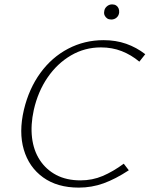

<svg xmlns="http://www.w3.org/2000/svg" viewBox="-20 -848 682 875"><path d="M339 7Q241 7 176.5 -39.5Q112 -86 88.5 -166Q65 -246 89 -348Q112 -444 164 -515.5Q216 -587 290.5 -626Q365 -665 452 -665Q508 -665 555 -648.5Q602 -632 642 -601L615 -567Q578 -598 534.5 -615Q491 -632 440 -632Q366 -632 303.5 -595.5Q241 -559 197 -495Q153 -431 134 -347Q119 -279 126 -220.5Q133 -162 161.5 -118.5Q190 -75 236.5 -50.5Q283 -26 347 -26Q401 -26 448 -46Q495 -66 544 -102L567 -72Q506 -32 452 -12.5Q398 7 339 7ZM487 -759Q476 -759 468.5 -764Q461 -769 457 -777.5Q453 -786 455 -796Q456 -809 466.5 -818.5Q477 -828 491 -828Q502 -828 509.5 -823Q517 -818 520.5 -809.5Q524 -801 523 -790Q521 -776 511 -767.5Q501 -759 487 -759Z"/></svg>

Font: Ysabeau ExtraLight
Style: Italic
Weight: 250
Italic angle: -12°
Version: Version 2.000;gftools[0.9.27.dev2+g8671c4b]